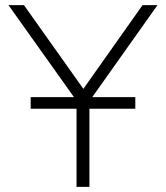

<svg xmlns="http://www.w3.org/2000/svg" viewBox="-20 -725 644 745"><path d="M277 0V-367L287 -320L13 -705H73L303 -381H304L533 -705H591L318 -320L327 -367V0ZM99 -303V-348H505V-303Z"/></svg>

Font: Nunito Sans 7pt ExtraLight
Style: Regular
Weight: 250
Designer: Vernon Adams
Foundry: Vernon Adams
Version: Version 3.101;gftools[0.9.27]